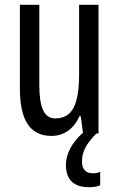

<svg xmlns="http://www.w3.org/2000/svg" viewBox="-20 -557 496 801"><path d="M322 117C322 79 337 45 382 0H391V-537H310V-251C310 -123 284 -63 210 -63C165 -63 144 -107 144 -202V-537H63V-187C63 -67 98 10 195 10C246 10 288 -19 311 -72H317L326 -3C281 36 255 85 255 131C255 192 287 224 351 224C371 224 387 221 398 216V160C391 163 382 166 367 166C338 166 322 149 322 117Z"/></svg>

Font: Noto Sans Telugu ExtraCondensed
Style: Regular
Weight: 400
Width: 2
Designer: Jelle Bosma - Monotype Design Team
Foundry: Monotype Imaging Inc.
Version: Version 2.005